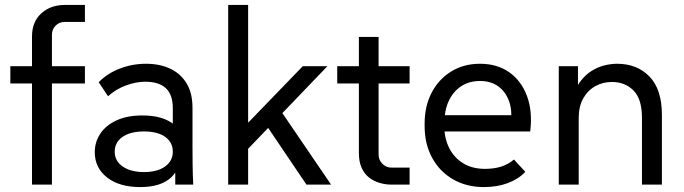

<svg xmlns="http://www.w3.org/2000/svg" viewBox="-20 -750 2777 780"><path d="M110 0V-602Q110 -661 147.5 -695.5Q185 -730 245 -730H325V-661H244Q221 -661 206 -646Q191 -631 191 -608V0ZM22 -411V-481H325V-411Z M692 0V-182L682 -209V-311Q682 -365 654 -391.5Q626 -418 570 -418Q533 -418 492 -403Q451 -388 419 -359L381 -416Q416 -452 467 -471.5Q518 -491 573 -491Q629 -491 671.5 -471Q714 -451 738 -411.5Q762 -372 762 -312V-158Q762 -118 762.5 -79Q763 -40 765 0ZM550 10Q465 10 415 -29Q365 -68 365 -132Q365 -173 387.5 -207Q410 -241 453.5 -261Q497 -281 559 -281Q642 -281 688 -243.5Q734 -206 734 -144H718Q718 -70 676 -30Q634 10 550 10ZM565 -51Q619 -51 650.5 -73.5Q682 -96 682 -134Q682 -172 651 -194Q620 -216 565 -216Q510 -216 478 -194Q446 -172 446 -134Q446 -96 478.5 -73.5Q511 -51 565 -51Z M950 -106 945 -207 1210 -481H1310ZM907 0V-730H988V0ZM1225 0 1044 -268 1105 -323 1325 0Z M1570 0Q1546 0 1522 -7Q1498 -14 1479 -29Q1460 -44 1449 -68.5Q1438 -93 1438 -128V-600H1518V-123Q1518 -100 1533.5 -84.5Q1549 -69 1571 -69H1644V0ZM1350 -411V-481H1644V-411Z M1946 10Q1875 10 1820.5 -21.5Q1766 -53 1735.5 -109Q1705 -165 1705 -238V-248Q1705 -318 1733 -372.5Q1761 -427 1812 -459Q1863 -491 1930 -491Q1999 -491 2048 -457Q2097 -423 2120.5 -361Q2144 -299 2134 -216H1763V-282H2091L2055 -247Q2062 -302 2047.5 -340.5Q2033 -379 2003 -400Q1973 -421 1931 -421Q1885 -421 1852.5 -399Q1820 -377 1802.5 -338.5Q1785 -300 1785 -248V-238Q1785 -188 1805 -148.5Q1825 -109 1862 -86.5Q1899 -64 1950 -64Q1988 -64 2017 -73.5Q2046 -83 2068 -102L2114 -52Q2086 -22 2042.5 -6Q1999 10 1946 10Z M2250 0V-481H2328V-351H2306Q2317 -392 2337.5 -419Q2358 -446 2383.5 -462Q2409 -478 2436 -484.5Q2463 -491 2487 -491Q2568 -491 2618.5 -439Q2669 -387 2669 -283V0H2588V-271Q2588 -348 2553.5 -382.5Q2519 -417 2466 -417Q2429 -417 2398.5 -400Q2368 -383 2349.5 -350.5Q2331 -318 2331 -270V0Z"/></svg>

Font: SUSE
Style: Regular
Weight: 400
Designer: Rene Bieder
Foundry: SUSE
Version: Version 1.000